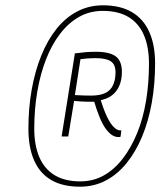

<svg xmlns="http://www.w3.org/2000/svg" viewBox="-20 -913 604 723"><path d="M281 -210Q216 -210 173 -235Q130 -260 108.5 -309Q87 -358 87 -428Q87 -507 99.5 -576.5Q112 -646 135.5 -704Q159 -762 193 -804.5Q227 -847 271 -870Q315 -893 368 -893Q433 -893 476.5 -867.5Q520 -842 542 -793Q564 -744 564 -675Q564 -596 551.5 -526Q539 -456 515 -398.5Q491 -341 456.5 -298.5Q422 -256 378 -233Q334 -210 281 -210ZM282 -230Q331 -230 371 -252.5Q411 -275 442.5 -316Q474 -357 496.5 -412Q519 -467 530 -533.5Q541 -600 541 -673Q541 -736 522 -780.5Q503 -825 464.5 -848.5Q426 -872 367 -872Q318 -872 278 -849.5Q238 -827 206.5 -786Q175 -745 153.5 -690Q132 -635 120.5 -568.5Q109 -502 109 -429Q109 -366 128 -321.5Q147 -277 185.5 -253.5Q224 -230 282 -230ZM212 -399 262 -712Q284 -715 302 -716.5Q320 -718 342 -718Q392 -718 415.5 -701Q439 -684 439 -642Q439 -613 429.5 -590.5Q420 -568 401 -553.5Q382 -539 350 -534L339 -530Q321 -530 308 -530Q295 -530 283.5 -531Q272 -532 259 -533L237 -399ZM322 -553Q356 -553 376 -562.5Q396 -572 405.5 -592Q415 -612 415 -641Q415 -670 397.5 -682Q380 -694 341 -694Q328 -694 320 -693.5Q312 -693 304 -692.5Q296 -692 283 -690L262 -555Q279 -554 293 -553.5Q307 -553 322 -553ZM425 -397Q414 -397 402.5 -404Q391 -411 379 -427Q367 -443 355.5 -470.5Q344 -498 332 -539L357 -544Q369 -503 382 -475.5Q395 -448 408 -435Q421 -422 432 -422Q433 -422 434.5 -422Q436 -422 437 -423L434 -398Q432 -397 429.5 -397Q427 -397 425 -397Z"/></svg>

Font: Georama ExtraCondensed Thin ExtraLight
Style: Italic
Weight: 250
Italic angle: -9°
Version: Version 1.001